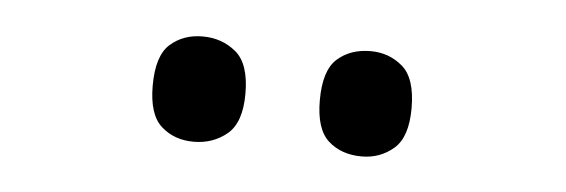

<svg xmlns="http://www.w3.org/2000/svg" viewBox="-25 -789 584 198"><g transform="rotate(5 266.5 -689.5)"><path d="M353 -635Q332 -635 318.5 -647Q305 -659 305 -689Q305 -720 318.5 -732Q332 -744 353 -744Q372 -744 386 -732Q400 -720 400 -689Q400 -659 386 -647Q372 -635 353 -635ZM179 -635Q159 -635 145.5 -647Q132 -659 132 -689Q132 -720 145.5 -732Q159 -744 179 -744Q199 -744 213.5 -732Q228 -720 228 -689Q228 -659 213.5 -647Q199 -635 179 -635Z"/></g></svg>

Font: Noto Serif Myanmar SemiCondensed
Style: Regular
Weight: 400
Width: 4
Designer: Ben Mitchell and the Monotype Design Team
Foundry: Monotype Imaging Inc.
Version: Version 2.106; ttfautohint (v1.8.4.7-5d5b)